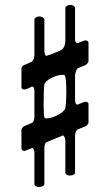

<svg xmlns="http://www.w3.org/2000/svg" viewBox="-20 -752 433 770"><path d="M78 -147C81 -147 83 -148 83 -148C84 -148 100 -155 110 -159C113 -159 118 -148 118 -142V-14C118 -8 126 -2 136 -2C149 -2 158 -8 158 -14V-159C158 -174 163 -181 167 -182L230 -208C231 -208 232 -209 232 -209C237 -209 242 -197 242 -190V-60C242 -54 249 -48 259 -48C274 -48 281 -54 281 -60V-208C281 -217 286 -230 290 -232C299 -236 318 -244 320 -244C329 -248 335 -256 335 -261V-336C335 -340 330 -344 323 -344C321 -344 318 -344 315 -342L289 -332C287 -332 281 -337 281 -351V-449C281 -456 287 -477 293 -479L321 -490C329 -494 335 -502 335 -507V-581C335 -585 330 -590 323 -590C321 -590 318 -590 318 -589C316 -589 295 -580 291 -579C287 -579 281 -583 281 -593V-720C281 -725 274 -732 263 -732C249 -732 242 -725 242 -720V-584C241 -573 237 -559 228 -553C216 -546 182 -532 165 -528C161 -528 158 -540 158 -549V-674C158 -679 149 -686 139 -686C126 -686 118 -679 118 -674V-533C118 -518 112 -507 108 -505C100 -501 83 -493 82 -493C71 -491 66 -482 66 -477V-403C66 -397 70 -393 78 -393C84 -393 106 -403 108 -405C113 -405 118 -401 118 -387V-283C118 -271 113 -261 108 -259C102 -257 83 -248 82 -248C71 -245 66 -236 66 -231V-157C66 -152 70 -147 78 -147ZM158 -413C160 -431 206 -452 230 -452C236 -452 240 -451 241 -447C244 -441 246 -414 246 -386C246 -357 244 -328 242 -318C235 -297 189 -277 166 -277C162 -277 159 -278 158 -281C156 -285 155 -309 155 -335C155 -367 156 -404 158 -413Z"/></svg>

Font: MusAnalysis
Style: Regular
Weight: 400
Version: Version 2.0